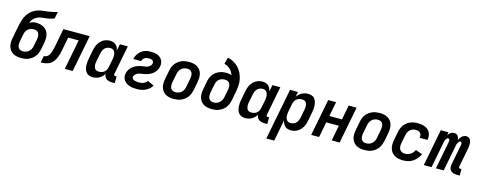

<svg xmlns="http://www.w3.org/2000/svg" viewBox="-35 -1602 6670 2675"><g transform="rotate(15 3300.0 -265.0)"><path d="M225 12Q193 12 163 6Q133 0 107.5 -15Q82 -30 64.5 -54Q47 -78 39 -107Q31 -136 32.5 -168Q34 -200 40 -231L69 -382Q75 -414 82.5 -446Q90 -478 101 -509.5Q112 -541 130 -571Q148 -601 173 -626Q198 -651 229.5 -667.5Q261 -684 293 -692.5Q325 -701 357.5 -704Q390 -707 423 -711.5Q456 -716 488.5 -723Q521 -730 554 -740L535 -643Q512 -633 489 -626.5Q466 -620 443 -616.5Q420 -613 397 -611Q374 -609 351 -605.5Q328 -602 305 -593Q282 -584 262.5 -568.5Q243 -553 228.5 -532.5Q214 -512 206 -490Q228 -505 253 -511.5Q278 -518 303 -518Q334 -518 363.5 -511Q393 -504 417.5 -488.5Q442 -473 459 -449.5Q476 -426 483 -397Q490 -368 489 -337Q488 -306 482 -274L464 -179Q458 -152 448 -126Q438 -100 421 -77Q404 -54 380.5 -36Q357 -18 331.5 -7Q306 4 279 8Q252 12 225 12ZM227 -85Q248 -85 270.5 -92.5Q293 -100 311 -116.5Q329 -133 339 -154Q349 -175 353 -197L372 -293Q375 -308 376 -323.5Q377 -339 374.5 -353.5Q372 -368 366.5 -381.5Q361 -395 350.5 -404Q340 -413 325.5 -417Q311 -421 296 -421Q275 -421 253 -414.5Q231 -408 213 -393.5Q195 -379 185 -359Q175 -339 171 -318L150 -213Q147 -198 146 -182.5Q145 -167 147 -152Q149 -137 155 -124Q161 -111 172 -102Q183 -93 197 -89Q211 -85 227 -85Z M853 0 937 -433H786L751 -255Q748 -236 744 -217Q740 -198 734.5 -179.5Q729 -161 722 -142.5Q715 -124 705.5 -106Q696 -88 683.5 -71.5Q671 -55 654.5 -41.5Q638 -28 619 -20Q600 -12 580.5 -7.5Q561 -3 542 -1.5Q523 0 505 0L524 -97Q542 -97 560.5 -105Q579 -113 591 -128.5Q603 -144 610.5 -162Q618 -180 623.5 -198Q629 -216 633 -234Q637 -252 641 -271L691 -530H1070L967 0Z M1257 12Q1229 12 1204.5 3Q1180 -6 1164 -25.5Q1148 -45 1140 -70Q1132 -95 1130.5 -122Q1129 -149 1131.5 -176.5Q1134 -204 1140 -231L1163 -351Q1168 -375 1175.5 -398.5Q1183 -422 1195.5 -444Q1208 -466 1226 -485Q1244 -504 1266 -517Q1288 -530 1312 -536Q1336 -542 1359 -542Q1384 -542 1407 -535.5Q1430 -529 1446.5 -513.5Q1463 -498 1473 -477.5Q1483 -457 1487 -434L1506 -530H1620L1538 -111Q1537 -106 1537.5 -101Q1538 -96 1541 -92Q1544 -88 1549 -86.5Q1554 -85 1559 -85H1577V12H1540Q1517 12 1496 7.5Q1475 3 1458 -8Q1441 -19 1431 -38Q1421 -57 1420 -79Q1407 -58 1388.5 -40Q1370 -22 1349 -10.5Q1328 1 1304 6.5Q1280 12 1257 12ZM1321 -85Q1341 -85 1361.5 -91Q1382 -97 1398.5 -110.5Q1415 -124 1424.5 -143Q1434 -162 1438 -182L1462 -302Q1465 -318 1466 -334.5Q1467 -351 1465.5 -367Q1464 -383 1459 -397.5Q1454 -412 1444 -423.5Q1434 -435 1419 -440Q1404 -445 1388 -445Q1367 -445 1346 -436.5Q1325 -428 1309.5 -411Q1294 -394 1286 -374Q1278 -354 1274 -333L1250 -213Q1247 -198 1246 -183Q1245 -168 1247 -153.5Q1249 -139 1254 -125.5Q1259 -112 1268.5 -102.5Q1278 -93 1292 -89Q1306 -85 1321 -85Z M1894 12Q1866 12 1840 9Q1814 6 1789 -2Q1764 -10 1742.5 -24Q1721 -38 1706.5 -58.5Q1692 -79 1687 -105Q1682 -131 1688 -159Q1691 -176 1698 -192Q1705 -208 1716 -223Q1727 -238 1740.5 -251Q1754 -264 1769.5 -274Q1785 -284 1801.5 -291.5Q1818 -299 1835 -304Q1852 -309 1869 -312.5Q1886 -316 1903 -318Q1920 -320 1937.5 -323Q1955 -326 1971 -334.5Q1987 -343 2000 -357.5Q2013 -372 2016 -389Q2019 -402 2014 -414Q2009 -426 1998.5 -433Q1988 -440 1975 -442.5Q1962 -445 1948 -445Q1933 -445 1917.5 -442Q1902 -439 1888.5 -430.5Q1875 -422 1865 -408.5Q1855 -395 1852 -380H1739Q1743 -402 1753.5 -424.5Q1764 -447 1779 -466.5Q1794 -486 1814 -501Q1834 -516 1856.5 -525.5Q1879 -535 1902 -538.5Q1925 -542 1948 -542Q1973 -542 1998 -539Q2023 -536 2045.5 -527Q2068 -518 2086 -503Q2104 -488 2115 -467.5Q2126 -447 2129 -422.5Q2132 -398 2127 -373Q2124 -356 2117 -339.5Q2110 -323 2099.5 -308Q2089 -293 2075.5 -280Q2062 -267 2046.5 -257Q2031 -247 2014.5 -239.5Q1998 -232 1981 -227Q1964 -222 1947 -218.5Q1930 -215 1913 -212.5Q1896 -210 1878.5 -206.5Q1861 -203 1845 -195Q1829 -187 1815.5 -173Q1802 -159 1798 -142Q1796 -131 1800 -121Q1804 -111 1812 -104.5Q1820 -98 1830 -94.5Q1840 -91 1850.5 -89Q1861 -87 1872 -86Q1883 -85 1894 -85Q1910 -85 1927 -87Q1944 -89 1960 -95Q1976 -101 1991.5 -112Q2007 -123 2017 -138L2109 -94Q2093 -67 2067.5 -45.5Q2042 -24 2013 -11Q1984 2 1953.5 7Q1923 12 1894 12Z M2425 12Q2393 12 2363 6Q2333 0 2307.5 -15Q2282 -30 2264.5 -54Q2247 -78 2239 -107Q2231 -136 2232.5 -168Q2234 -200 2240 -231L2263 -351Q2268 -378 2278 -404Q2288 -430 2305 -453Q2322 -476 2345.5 -494Q2369 -512 2395 -523Q2421 -534 2447.5 -538Q2474 -542 2501 -542Q2533 -542 2563.5 -536Q2594 -530 2619.5 -515Q2645 -500 2662.5 -476Q2680 -452 2687.5 -423Q2695 -394 2694 -362Q2693 -330 2687 -299L2664 -179Q2658 -152 2648 -126Q2638 -100 2621 -77Q2604 -54 2580.5 -36Q2557 -18 2531.5 -7Q2506 4 2479 8Q2452 12 2425 12ZM2427 -85Q2448 -85 2470.5 -92.5Q2493 -100 2511 -116.5Q2529 -133 2539 -154Q2549 -175 2553 -197L2576 -317Q2579 -332 2580 -347.5Q2581 -363 2579 -378Q2577 -393 2571 -406Q2565 -419 2554.5 -428Q2544 -437 2529.5 -441Q2515 -445 2499 -445Q2478 -445 2455.5 -437.5Q2433 -430 2415.5 -413.5Q2398 -397 2388 -376Q2378 -355 2374 -333L2350 -213Q2347 -198 2346 -182.5Q2345 -167 2347 -152Q2349 -137 2355 -124Q2361 -111 2372 -102Q2383 -93 2397 -89Q2411 -85 2427 -85Z M2975 12Q2943 12 2913 6Q2883 0 2857.5 -15Q2832 -30 2814.5 -54Q2797 -78 2789 -107Q2781 -136 2782.5 -168Q2784 -200 2790 -231L2813 -351Q2818 -376 2828.5 -401Q2839 -426 2855.5 -447.5Q2872 -469 2894.5 -485Q2917 -501 2942 -511.5Q2967 -522 2992.5 -526Q3018 -530 3043 -530Q3064 -530 3084 -526.5Q3104 -523 3121 -515Q3112 -538 3099.5 -559Q3087 -580 3069 -597Q3051 -614 3029.5 -626Q3008 -638 2983 -645L3008 -740Q3054 -730 3094 -707.5Q3134 -685 3164.5 -652.5Q3195 -620 3215 -579Q3235 -538 3244.5 -492Q3254 -446 3250 -397Q3246 -348 3237 -299L3214 -179Q3208 -152 3198 -126Q3188 -100 3171 -77Q3154 -54 3130.5 -36Q3107 -18 3081.5 -7Q3056 4 3029 8Q3002 12 2975 12ZM2977 -85Q2998 -85 3020.5 -92.5Q3043 -100 3061 -116.5Q3079 -133 3089 -154Q3099 -175 3103 -197L3125 -308Q3128 -323 3129 -338.5Q3130 -354 3127 -368.5Q3124 -383 3117.5 -395.5Q3111 -408 3100.5 -417Q3090 -426 3075.5 -429.5Q3061 -433 3046 -433Q3025 -433 3004.5 -427Q2984 -421 2966 -407Q2948 -393 2937.5 -373Q2927 -353 2924 -333L2900 -213Q2897 -198 2896 -182.5Q2895 -167 2897 -152Q2899 -137 2905 -124Q2911 -111 2922 -102Q2933 -93 2947 -89Q2961 -85 2977 -85Z M3457 12Q3429 12 3404.5 3Q3380 -6 3364 -25.5Q3348 -45 3340 -70Q3332 -95 3330.5 -122Q3329 -149 3331.5 -176.5Q3334 -204 3340 -231L3363 -351Q3368 -375 3375.5 -398.5Q3383 -422 3395.5 -444Q3408 -466 3426 -485Q3444 -504 3466 -517Q3488 -530 3512 -536Q3536 -542 3559 -542Q3584 -542 3607 -535.5Q3630 -529 3646.5 -513.5Q3663 -498 3673 -477.5Q3683 -457 3687 -434L3706 -530H3820L3738 -111Q3737 -106 3737.5 -101Q3738 -96 3741 -92Q3744 -88 3749 -86.5Q3754 -85 3759 -85H3777V12H3740Q3717 12 3696 7.5Q3675 3 3658 -8Q3641 -19 3631 -38Q3621 -57 3620 -79Q3607 -58 3588.5 -40Q3570 -22 3549 -10.5Q3528 1 3504 6.5Q3480 12 3457 12ZM3521 -85Q3541 -85 3561.5 -91Q3582 -97 3598.5 -110.5Q3615 -124 3624.5 -143Q3634 -162 3638 -182L3662 -302Q3665 -318 3666 -334.5Q3667 -351 3665.5 -367Q3664 -383 3659 -397.5Q3654 -412 3644 -423.5Q3634 -435 3619 -440Q3604 -445 3588 -445Q3567 -445 3546 -436.5Q3525 -428 3509.5 -411Q3494 -394 3486 -374Q3478 -354 3474 -333L3450 -213Q3447 -198 3446 -183Q3445 -168 3447 -153.5Q3449 -139 3454 -125.5Q3459 -112 3468.5 -102.5Q3478 -93 3492 -89Q3506 -85 3521 -85Z M3816 210 3960 -530H4074L4060 -457Q4074 -477 4092 -493.5Q4110 -510 4131 -521Q4152 -532 4174.5 -537Q4197 -542 4219 -542Q4247 -542 4272 -533Q4297 -524 4313 -504.5Q4329 -485 4336.5 -460Q4344 -435 4346 -408Q4348 -381 4345 -353.5Q4342 -326 4337 -299L4314 -179Q4309 -155 4301.5 -131.5Q4294 -108 4281 -86Q4268 -64 4250.5 -45Q4233 -26 4211 -13Q4189 0 4164.5 6Q4140 12 4117 12Q4092 12 4069.5 5.5Q4047 -1 4030.5 -16.5Q4014 -32 4004 -52.5Q3994 -73 3989 -96L3930 210ZM4088 -85Q4109 -85 4130.5 -93.5Q4152 -102 4167 -119Q4182 -136 4190.5 -156Q4199 -176 4203 -197L4226 -317Q4229 -332 4230 -347Q4231 -362 4229.5 -376.5Q4228 -391 4223 -404.5Q4218 -418 4208.5 -427.5Q4199 -437 4184.5 -441Q4170 -445 4155 -445Q4135 -445 4115 -439Q4095 -433 4078.5 -419.5Q4062 -406 4052 -387Q4042 -368 4038 -348L4015 -228Q4012 -212 4011 -195.5Q4010 -179 4011 -163Q4012 -147 4017.5 -132.5Q4023 -118 4032.5 -106.5Q4042 -95 4057 -90Q4072 -85 4088 -85Z M4407 0 4510 -530H4624L4583 -320H4765L4806 -530H4920L4817 0H4703L4746 -223H4564L4521 0Z M5175 12Q5143 12 5113 6Q5083 0 5057.5 -15Q5032 -30 5014.5 -54Q4997 -78 4989 -107Q4981 -136 4982.5 -168Q4984 -200 4990 -231L5013 -351Q5018 -378 5028 -404Q5038 -430 5055 -453Q5072 -476 5095.5 -494Q5119 -512 5145 -523Q5171 -534 5197.5 -538Q5224 -542 5251 -542Q5283 -542 5313.5 -536Q5344 -530 5369.5 -515Q5395 -500 5412.5 -476Q5430 -452 5437.5 -423Q5445 -394 5444 -362Q5443 -330 5437 -299L5414 -179Q5408 -152 5398 -126Q5388 -100 5371 -77Q5354 -54 5330.5 -36Q5307 -18 5281.5 -7Q5256 4 5229 8Q5202 12 5175 12ZM5177 -85Q5198 -85 5220.5 -92.5Q5243 -100 5261 -116.5Q5279 -133 5289 -154Q5299 -175 5303 -197L5326 -317Q5329 -332 5330 -347.5Q5331 -363 5329 -378Q5327 -393 5321 -406Q5315 -419 5304.5 -428Q5294 -437 5279.5 -441Q5265 -445 5249 -445Q5228 -445 5205.5 -437.5Q5183 -430 5165.5 -413.5Q5148 -397 5138 -376Q5128 -355 5124 -333L5100 -213Q5097 -198 5096 -182.5Q5095 -167 5097 -152Q5099 -137 5105 -124Q5111 -111 5122 -102Q5133 -93 5147 -89Q5161 -85 5177 -85Z M5737 12Q5704 12 5673 6.5Q5642 1 5615.5 -13.5Q5589 -28 5569.5 -51.5Q5550 -75 5541.5 -104.5Q5533 -134 5533.5 -166.5Q5534 -199 5540 -231L5563 -351Q5568 -377 5578 -403Q5588 -429 5604.5 -452Q5621 -475 5643.5 -493Q5666 -511 5691.5 -522Q5717 -533 5744 -537.5Q5771 -542 5797 -542Q5824 -542 5851 -538.5Q5878 -535 5902 -525.5Q5926 -516 5946 -500Q5966 -484 5977.5 -462Q5989 -440 5992.5 -413Q5996 -386 5991 -359L5989 -352H5876L5877 -356Q5881 -374 5877.5 -392Q5874 -410 5862 -422.5Q5850 -435 5832.5 -440Q5815 -445 5797 -445Q5775 -445 5753 -437.5Q5731 -430 5714 -413.5Q5697 -397 5687.5 -375.5Q5678 -354 5674 -333L5650 -213Q5646 -189 5647 -165Q5648 -141 5659.5 -122Q5671 -103 5692 -94Q5713 -85 5737 -85Q5757 -85 5777.5 -90.5Q5798 -96 5816.5 -108.5Q5835 -121 5848.5 -138.5Q5862 -156 5871 -175L5969 -139Q5953 -106 5929 -76.5Q5905 -47 5874 -26.5Q5843 -6 5807 3Q5771 12 5737 12Z M6516 12Q6498 12 6481.5 9.5Q6465 7 6450.5 0.5Q6436 -6 6424 -17Q6412 -28 6406 -42.5Q6400 -57 6399.5 -74Q6399 -91 6402 -108L6459 -402Q6461 -410 6461 -417.5Q6461 -425 6459 -432Q6457 -439 6451 -443.5Q6445 -448 6438 -448Q6429 -448 6421.5 -441Q6414 -434 6409.5 -426Q6405 -418 6401.5 -410Q6398 -402 6395 -393Q6392 -384 6390.5 -375.5Q6389 -367 6388 -359L6318 0H6206L6284 -402Q6286 -410 6286 -417.5Q6286 -425 6284 -432Q6282 -439 6276.5 -443.5Q6271 -448 6263 -448Q6254 -448 6246.5 -441Q6239 -434 6234.5 -426Q6230 -418 6226.5 -410Q6223 -402 6220 -393Q6217 -384 6215.5 -375.5Q6214 -367 6213 -359L6143 0H6031L6134 -530H6246L6237 -485Q6244 -496 6253.5 -507Q6263 -518 6274.5 -526Q6286 -534 6299 -538Q6312 -542 6325 -542Q6342 -542 6356.5 -535.5Q6371 -529 6379.5 -517Q6388 -505 6392.5 -490Q6397 -475 6398 -459Q6405 -474 6415 -489Q6425 -504 6438 -516.5Q6451 -529 6467.5 -535.5Q6484 -542 6500 -542Q6518 -542 6533 -534.5Q6548 -527 6556.5 -513.5Q6565 -500 6569 -483.5Q6573 -467 6573.5 -450Q6574 -433 6572 -415.5Q6570 -398 6567 -380L6514 -108Q6513 -103 6513.5 -98Q6514 -93 6517 -89.5Q6520 -86 6524.5 -84Q6529 -82 6535 -82H6552V12Z"/></g></svg>

Font: Lode
Style: Bold Italic
Weight: 700
Italic angle: -11°
Monospace: yes
Designer: Belleve Invis
Foundry: Belleve Invis
Version: Version 29.2.0; ttfautohint (v1.8.3)